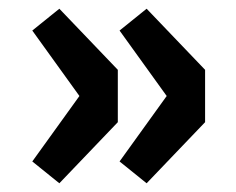

<svg xmlns="http://www.w3.org/2000/svg" viewBox="-20 -472 540 440"><path d="M316 -52 254 -102 362 -252 254 -402 316 -452 450 -312V-192ZM116 -52 54 -102 162 -252 54 -402 116 -452 250 -312V-192Z"/></svg>

Font: TypoPRO Source Sans Pro
Style: Regular
Weight: 900
Designer: Paul D. Hunt
Foundry: Adobe Systems Incorporated
Version: Version 2.020;PS 2.000;hotconv 1.0.86;makeotf.lib2.5.63406